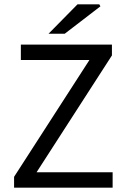

<svg xmlns="http://www.w3.org/2000/svg" viewBox="-20 -861 579 881"><path d="M44.6 0V-49.6L390.3 -585.6H75.7V-656.3H493.6V-606.7L147.9 -70.7H496.8V0ZM202.8 -706.3 335.5 -841H435.7L440.7 -831.9L277.1 -706.3Z"/></svg>

Font: SourceSans3VF
Style: Regular
Weight: 200
Designer: Paul D. Hunt
Foundry: Adobe
Version: Version 3.052;hotconv 1.1.0;makeotfexe 2.6.0